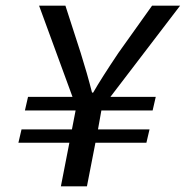

<svg xmlns="http://www.w3.org/2000/svg" viewBox="-20 -658 656 678"><path d="M195 0 225 -154H45L56 -201H234L247 -268H68L79 -316H236L118 -638H211L265 -471Q288 -398 305 -331H309Q337 -380 398 -471L517 -638H616L370 -316H530L519 -268H338L326 -201H508L497 -154H317L287 0Z"/></svg>

Font: TypoPRO Source Code Pro
Style: Italic
Weight: 500
Italic angle: -11°
Monospace: yes
Designer: Paul D. Hunt, Teo Tuominen
Foundry: Adobe Systems Incorporated
Version: Version 1.030;PS 1.0;hotconv 1.0.84;makeotf.lib2.5.63406